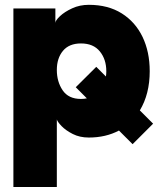

<svg xmlns="http://www.w3.org/2000/svg" viewBox="-20 -542 657 777"><path d="M516.6 41.5 461.4 -13.7Q408.2 14.6 339.4 14.6Q302.7 14.6 274.4 0.2Q246.1 -14.2 229.2 -31.7Q212.4 -49.3 210 -58.6V214.8H34.2V-507.8H204.1V-449.2Q204.1 -459 222.7 -476.6Q241.2 -494.1 272 -508.3Q302.7 -522.5 339.4 -522.5Q417.5 -522.5 472.7 -487.8Q527.8 -453.1 556.9 -392.6Q585.9 -332 585.9 -253.9Q585.9 -161.6 545.9 -95.2L599.6 -41.5ZM210 -258.8Q210 -211.4 233.6 -176.5Q257.3 -141.6 307.6 -141.6Q320.3 -141.6 331.5 -144L286.6 -189L369.6 -271.5L408.7 -232.4Q410.2 -242.7 410.2 -253.9Q410.2 -301.8 384 -334Q357.9 -366.2 307.6 -366.2Q259.8 -366.2 234.9 -336.4Q210 -306.6 210 -258.8Z"/></svg>

Font: Giphurs Black
Style: Regular
Weight: 900
Version: Version 0.920; ttfautohint (v1.8.4.7-5d5b)